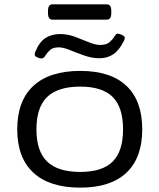

<svg xmlns="http://www.w3.org/2000/svg" viewBox="-20 -854 731 880"><path d="M348 6Q207 6 133 -62.5Q59 -131 59 -261Q59 -392 133 -460.5Q207 -529 348 -529Q487 -529 559.5 -460.5Q632 -392 632 -261Q632 -131 559.5 -62.5Q487 6 348 6ZM348 -66Q449 -66 496.5 -113.5Q544 -161 544 -261Q544 -362 496.5 -409.5Q449 -457 348 -457Q245 -457 196 -409.5Q147 -362 147 -261Q147 -161 196 -113.5Q245 -66 348 -66ZM170 -586Q163 -586 151 -591Q139 -596 139 -604Q139 -610 142 -617Q161 -663 189.5 -680.5Q218 -698 255 -698Q290 -698 323.5 -685.5Q357 -673 387 -660.5Q417 -648 439 -648Q468 -648 482.5 -661Q497 -674 504.5 -687Q512 -700 520 -700Q526 -700 539 -694Q552 -688 552 -681Q552 -675 548 -667Q527 -624 499.5 -605.5Q472 -587 436 -587Q402 -587 366.5 -599.5Q331 -612 300.5 -624.5Q270 -637 249 -637Q222 -637 208.5 -624Q195 -611 187.5 -598.5Q180 -586 170 -586ZM220 -764Q200 -764 200 -794V-804Q200 -834 220 -834H470Q490 -834 490 -804V-794Q490 -764 470 -764Z"/></svg>

Font: Asap Expanded
Style: Regular
Weight: 400
Width: 7
Designer: Pablo Cosgaya
Foundry: Omnibus-Type
Version: Version 3.001; ttfautohint (v1.8.4.7-5d5b)